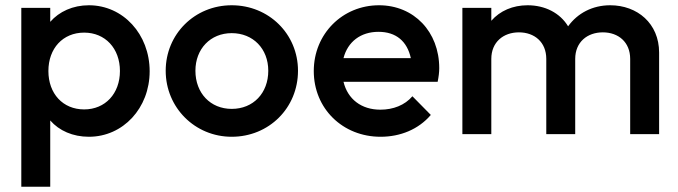

<svg xmlns="http://www.w3.org/2000/svg" viewBox="-20 -510 2578 730"><path d="M318 10C448 10 549 -99 549 -239C549 -380 448 -490 318 -490C257 -490 205 -466 171 -427V-480H61V200H171V-52C205 -13 257 10 318 10ZM164 -240C164 -326 219 -386 300 -386C380 -386 436 -326 436 -240C436 -154 380 -94 300 -94C219 -94 164 -154 164 -240Z M861 10C1003 10 1113 -100 1113 -241C1113 -381 1002 -490 861 -490C720 -490 610 -380 610 -241C610 -101 721 10 861 10ZM723 -241C723 -324 780 -384 861 -384C942 -384 1000 -325 1000 -241C1000 -156 943 -96 861 -96C780 -96 723 -156 723 -241Z M1427 10C1502 10 1571 -18 1618 -73L1548 -144C1519 -110 1475 -93 1426 -93C1354 -93 1302 -133 1286 -199H1644C1648 -219 1650 -235 1650 -251C1650 -389 1554 -490 1421 -490C1282 -490 1173 -381 1173 -240C1173 -97 1283 10 1427 10ZM1286 -289C1302 -351 1351 -389 1419 -389C1486 -389 1528 -353 1542 -289Z M1738 0H1848V-286C1848 -350 1894 -387 1953 -387C2012 -387 2057 -350 2057 -286V0H2167V-286C2167 -350 2213 -387 2272 -387C2331 -387 2376 -350 2376 -286V0H2486V-310C2486 -421 2403 -490 2300 -490C2233 -490 2176 -460 2140 -410C2109 -461 2052 -490 1986 -490C1930 -490 1881 -469 1848 -431V-480H1738Z"/></svg>

Font: MV Cash Medium
Style: Regular
Weight: 500
Designer: Rodrigo Fuenzalida
Foundry: fragTYPE
Version: Version 1.100;Glyphs 3.1.2 (3151)